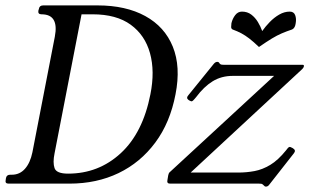

<svg xmlns="http://www.w3.org/2000/svg" viewBox="-34 -680 1145 711"><path d="M327 -660Q432 -660 504 -620.5Q576 -581 606 -507Q636 -433 616 -331Q596 -226 541 -152Q486 -78 405 -39Q324 0 223 0H-2Q-16 0 -13 -13L-12 -20Q-10 -33 4 -33H10Q39 -33 58.5 -55Q78 -77 86 -116L169 -544Q185 -627 120 -627Q106 -627 108 -640L110 -647Q112 -660 126 -660ZM168 -112Q161 -78 168 -57.5Q175 -37 218 -37Q331 -37 413 -112.5Q495 -188 523 -331Q540 -416 521.5 -483Q503 -550 450 -588.5Q397 -627 309 -627H268ZM1052 -130Q1063 -123 1054 -112L963 4Q958 11 951 11Q948 11 946.5 10Q945 9 940 4Q937 1 933.5 0.5Q930 0 925 0H596Q583 0 586 -13L589 -31Q591 -39 593 -41L981 -399H828Q786 -399 753.5 -379Q721 -359 692 -320L686 -313Q680 -306 677 -305Q674 -304 667 -308L664 -310Q654 -317 664 -328L758 -444Q764 -451 771 -451Q773 -451 775 -450Q777 -449 780 -444Q783 -441 787 -440.5Q791 -440 796 -440H1087Q1093 -440 1091 -433Q1090 -429 1085 -424L672 -41H848Q879 -41 908.5 -46.5Q938 -52 967 -69.5Q996 -87 1025 -123L1029 -128Q1036 -138 1041.5 -135.5Q1047 -133 1049 -132ZM937 -565Q949 -582 965 -598.5Q981 -615 1000 -626Q1019 -637 1039 -637Q1054 -637 1059 -624Q1064 -611 1061 -594Q1060 -586 1057 -580Q1054 -574 1048 -571Q1027 -564 1009.5 -556.5Q992 -549 973 -537.5Q954 -526 925 -506Q904 -526 889 -537.5Q874 -549 860 -556.5Q846 -564 827 -571Q822 -574 822 -580Q822 -586 823 -594Q827 -611 837 -624Q847 -637 862 -637Q882 -637 896.5 -626Q911 -615 921 -598.5Q931 -582 937 -565Z"/></svg>

Font: Young Serif Light
Style: Italic
Weight: 300
Italic angle: -10.979°
Designer: Bastien Sozeau
Foundry: NBR — Bastien Sozeau
Version: Version 5.001